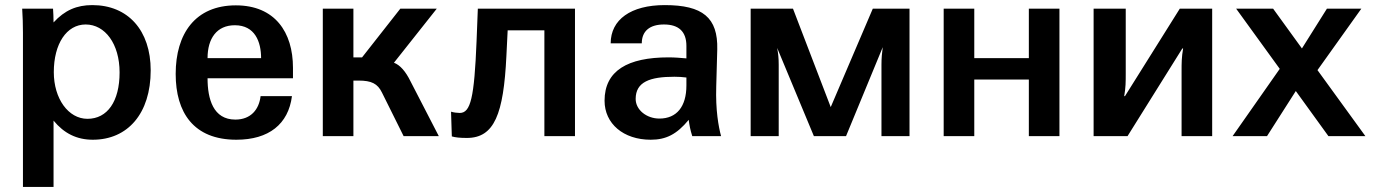

<svg xmlns="http://www.w3.org/2000/svg" viewBox="-20 -534 5388 753"><path d="M191 -251C191 -362 241 -438 316 -438C392 -438 449 -362 449 -250C449 -136 401 -68 323 -68C248 -68 191 -147 191 -251ZM190 -61C231 -11 281 14 344 14C481 14 571 -89 571 -258C571 -415 482 -514 342 -514C281 -514 234 -494 190 -446C190 -465 189 -486 188 -500H67C69 -466 70 -441 70 -406V199H190Z M669 -244C669 -93 739 14 907 14C1034 14 1111 -47 1125 -157H1002C996 -105 964 -65 903 -65C816 -65 794 -146 794 -227H1129V-268C1129 -408 1058 -513 905 -513C746 -513 669 -402 669 -244ZM794 -306C794 -383 830 -435 901 -435C980 -435 1004 -370 1004 -306Z M1366 -500H1246V0H1366ZM1366 -218H1386C1437 -218 1461 -206 1478 -171L1563 0H1701L1590 -215C1571 -254 1549 -279 1525 -288L1693 -500H1550L1400 -309H1366Z M1749 -94 1752 1C1766 5 1783 7 1811 7C1919 7 1955 -87 1966 -314L1971 -415H2115V0H2235V-500H1854L1849 -372C1840 -151 1826 -91 1783 -91C1775 -91 1756 -93 1750 -96Z M2672 -199C2672 -116 2634 -69 2566 -69C2516 -69 2473 -103 2473 -146C2473 -213 2529 -233 2625 -233C2642 -233 2656 -232 2672 -230ZM2351 -139C2351 -49 2425 14 2532 14C2592 14 2634 -7 2681 -64C2684 -42 2687 -25 2695 0H2808C2798 -37 2786 -102 2789 -195L2793 -340C2796 -465 2736 -514 2587 -514C2454 -514 2375 -457 2375 -364H2497C2497 -412 2528 -438 2584 -438C2642 -438 2672 -410 2672 -354V-305C2649 -307 2627 -309 2602 -309C2442 -309 2351 -257 2351 -139Z M3547 -500H3403L3238 -114L3090 -500H2924V0H3034V-280C3034 -307 3032 -324 3028 -346L3172 0H3298L3442 -349C3439 -325 3437 -308 3437 -280V0H3547Z M3681 0H3801V-222H4015V0H4135V-500H4015V-306H3801V-500H3681Z M4269 0H4402L4617 -344H4620C4614 -308 4614 -289 4614 -253V0H4734V-500H4607L4392 -157H4389C4395 -192 4395 -212 4395 -247V-500H4269Z M5319 -500H5184L5086 -344L4973 -500H4828L4999 -264L4814 0H4949L5062 -177L5190 0H5335L5147 -259Z"/></svg>

Font: Perun SemiBold
Style: Regular
Weight: 600
Foundry: Copyright (c) Stefan Peev, Context Ltd, 2016
Version: Version 1.089